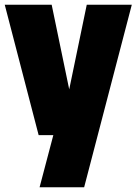

<svg xmlns="http://www.w3.org/2000/svg" viewBox="-25 -570 576 810"><path d="M138 0 -5 -550H193L267 -193L341 -550H531L330 220H142L200 0Z"/></svg>

Font: Encode Sans Condensed Black
Style: Regular
Weight: 900
Width: 3
Designer: Multiple Designers
Foundry: Impallari Type
Version: Version 3.000; ttfautohint (v1.8.3) -l 8 -r 50 -G 200 -x 14 